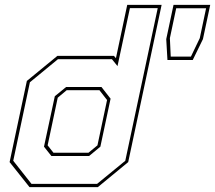

<svg xmlns="http://www.w3.org/2000/svg" viewBox="-20 -770 885 790"><path d="M382.5 0H101.5L19.5 -103L90.5 -437L216 -540H449L457 -530.5L503.5 -750H645L507.5 -103ZM346.5 -128H191.5L161 -166.5L205.5 -374L252 -412H397.5L435 -364L393 -166.5ZM344 -141.5 381 -172 420.5 -358.5 389 -399H254.5L217.5 -368L176 -172L200 -141.5ZM379.5 -13.5 495.5 -108.5 629 -736.5H514.5L463.5 -498L440.5 -526.5H218.5L103 -431.5L34.5 -108.5L109.5 -13.5ZM669 -523 664 -609 694 -750H845L815 -609L773 -523ZM682.5 -537H765.5L802 -613L828 -736H705L679 -613Z"/></svg>

Font: Tourney Thin Thin
Style: Italic
Weight: 250
Italic angle: -12°
Version: Version 1.015